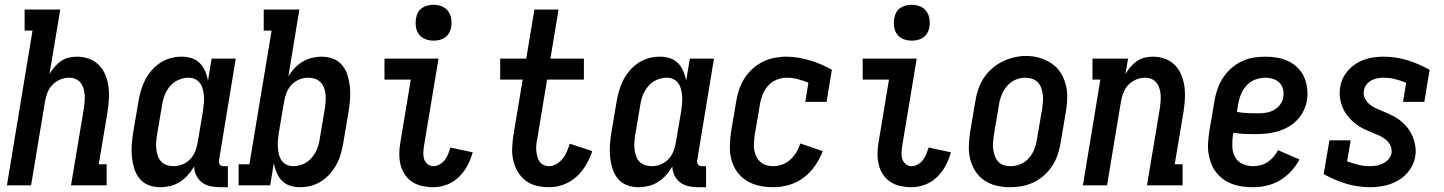

<svg xmlns="http://www.w3.org/2000/svg" viewBox="-20 -775 6040 803"><path d="M9 0 116 -647H83V-735H232L187 -465Q196 -481 208 -495Q220 -509 235 -519.5Q250 -530 267.5 -534Q285 -538 302 -538Q328 -538 352.5 -529Q377 -520 394 -502.5Q411 -485 420.5 -462Q430 -439 433.5 -413.5Q437 -388 435.5 -361.5Q434 -335 430 -309L393 -88H426V0H277L331 -323Q333 -337 334 -351.5Q335 -366 334 -379.5Q333 -393 329 -406Q325 -419 316.5 -429.5Q308 -440 295.5 -445Q283 -450 269 -450Q250 -450 231 -442Q212 -434 198.5 -419.5Q185 -405 178 -386.5Q171 -368 168 -349L110 0Z M650 8Q624 8 601 -1Q578 -10 563 -29Q548 -48 541 -71.5Q534 -95 531.5 -119.5Q529 -144 531 -170Q533 -196 537 -221L559 -351Q563 -374 569.5 -396.5Q576 -419 587 -440.5Q598 -462 614 -480.5Q630 -499 650.5 -512.5Q671 -526 694 -532Q717 -538 740 -538Q762 -538 782 -531.5Q802 -525 816 -510.5Q830 -496 838 -477Q846 -458 850 -438L865 -530H966L896 -105Q895 -100 896 -95Q897 -90 899.5 -86.5Q902 -83 907 -81.5Q912 -80 917 -80H933V8H902Q881 8 861 4Q841 0 825.5 -11.5Q810 -23 801 -41Q792 -59 792 -79Q781 -60 766 -43Q751 -26 732 -14Q713 -2 692 3Q671 8 650 8ZM706 -80Q725 -80 743.5 -87.5Q762 -95 776 -110Q790 -125 797 -143.5Q804 -162 807 -181L829 -311Q831 -326 832.5 -341.5Q834 -357 833 -371.5Q832 -386 828.5 -400.5Q825 -415 817 -426.5Q809 -438 796 -444Q783 -450 768 -450Q747 -450 726.5 -441Q706 -432 691.5 -415Q677 -398 669 -378Q661 -358 658 -337L636 -207Q634 -193 633 -178Q632 -163 634 -149Q636 -135 640.5 -122Q645 -109 654.5 -99Q664 -89 677.5 -84.5Q691 -80 706 -80Z M1235 8Q1213 8 1193 1.5Q1173 -5 1159 -19.5Q1145 -34 1137 -53Q1129 -72 1125 -92L1110 0H978V-88H1023L1116 -647H1083V-735H1232L1186 -455Q1197 -474 1212 -490Q1227 -506 1245.5 -517Q1264 -528 1284.5 -533Q1305 -538 1325 -538Q1351 -538 1374 -529Q1397 -520 1412 -501Q1427 -482 1434 -458.5Q1441 -435 1443.5 -410.5Q1446 -386 1444 -360Q1442 -334 1438 -309L1416 -179Q1412 -156 1406 -133.5Q1400 -111 1388.5 -89.5Q1377 -68 1361 -49.5Q1345 -31 1324.5 -17.5Q1304 -4 1281 2Q1258 8 1235 8ZM1207 -80Q1228 -80 1248.5 -89Q1269 -98 1283.5 -115Q1298 -132 1306 -152Q1314 -172 1317 -193L1339 -323Q1341 -337 1342 -352Q1343 -367 1341.5 -381Q1340 -395 1335 -408Q1330 -421 1320.5 -431Q1311 -441 1297.5 -445.5Q1284 -450 1269 -450Q1250 -450 1231.5 -442.5Q1213 -435 1199 -420Q1185 -405 1178 -386.5Q1171 -368 1168 -349L1146 -219Q1144 -204 1142.5 -188.5Q1141 -173 1142 -158.5Q1143 -144 1146.5 -129.5Q1150 -115 1158 -103.5Q1166 -92 1179 -86Q1192 -80 1207 -80Z M1792 8Q1769 8 1746 3Q1723 -2 1704.5 -14Q1686 -26 1673.5 -44.5Q1661 -63 1655.5 -84.5Q1650 -106 1650 -130Q1650 -154 1654 -177L1698 -442H1588V-530H1814L1753 -163Q1751 -149 1750.5 -135Q1750 -121 1754 -109Q1758 -97 1768.5 -88.5Q1779 -80 1792 -80Q1806 -80 1819 -87.5Q1832 -95 1840.5 -106.5Q1849 -118 1854.5 -131.5Q1860 -145 1864 -158L1957 -138Q1949 -109 1935 -82.5Q1921 -56 1899 -34.5Q1877 -13 1848.5 -2.5Q1820 8 1792 8ZM1793 -605Q1775 -605 1758.5 -611.5Q1742 -618 1732 -631.5Q1722 -645 1719.5 -662.5Q1717 -680 1720 -698Q1722 -711 1728 -722.5Q1734 -734 1745 -741.5Q1756 -749 1768.5 -752Q1781 -755 1793 -755Q1811 -755 1827.5 -748.5Q1844 -742 1854 -728.5Q1864 -715 1867 -697.5Q1870 -680 1867 -662Q1865 -649 1858.5 -637.5Q1852 -626 1841.5 -618.5Q1831 -611 1818.5 -608Q1806 -605 1793 -605Z M2277 8Q2250 8 2224.5 2Q2199 -4 2179 -19Q2159 -34 2146 -56Q2133 -78 2127 -102.5Q2121 -127 2122 -154.5Q2123 -182 2127 -208L2166 -442H2072V-530H2181L2215 -735H2316L2282 -530H2422V-442H2268L2227 -194Q2224 -182 2223 -169.5Q2222 -157 2223 -144.5Q2224 -132 2227 -120.5Q2230 -109 2236.5 -99.5Q2243 -90 2254 -85Q2265 -80 2277 -80Q2293 -80 2308.5 -89.5Q2324 -99 2334.5 -113Q2345 -127 2351.5 -142.5Q2358 -158 2363 -174L2457 -143Q2447 -113 2431 -85.5Q2415 -58 2391 -36Q2367 -14 2337 -3Q2307 8 2277 8Z M2650 8Q2624 8 2601 -1Q2578 -10 2563 -29Q2548 -48 2541 -71.5Q2534 -95 2531.5 -119.5Q2529 -144 2531 -170Q2533 -196 2537 -221L2559 -351Q2563 -374 2569.5 -396.5Q2576 -419 2587 -440.5Q2598 -462 2614 -480.5Q2630 -499 2650.5 -512.5Q2671 -526 2694 -532Q2717 -538 2740 -538Q2762 -538 2782 -531.5Q2802 -525 2816 -510.5Q2830 -496 2838 -477Q2846 -458 2850 -438L2865 -530H2966L2896 -105Q2895 -100 2896 -95Q2897 -90 2899.5 -86.5Q2902 -83 2907 -81.5Q2912 -80 2917 -80H2933V8H2902Q2881 8 2861 4Q2841 0 2825.5 -11.5Q2810 -23 2801 -41Q2792 -59 2792 -79Q2781 -60 2766 -43Q2751 -26 2732 -14Q2713 -2 2692 3Q2671 8 2650 8ZM2706 -80Q2725 -80 2743.5 -87.5Q2762 -95 2776 -110Q2790 -125 2797 -143.5Q2804 -162 2807 -181L2829 -311Q2831 -326 2832.5 -341.5Q2834 -357 2833 -371.5Q2832 -386 2828.5 -400.5Q2825 -415 2817 -426.5Q2809 -438 2796 -444Q2783 -450 2768 -450Q2747 -450 2726.5 -441Q2706 -432 2691.5 -415Q2677 -398 2669 -378Q2661 -358 2658 -337L2636 -207Q2634 -193 2633 -178Q2632 -163 2634 -149Q2636 -135 2640.5 -122Q2645 -109 2654.5 -99Q2664 -89 2677.5 -84.5Q2691 -80 2706 -80Z M3215 8Q3185 8 3156.5 2Q3128 -4 3104 -18.5Q3080 -33 3063.5 -55.5Q3047 -78 3039.5 -105Q3032 -132 3032.5 -162Q3033 -192 3037 -221L3059 -351Q3063 -376 3071 -400Q3079 -424 3093 -446.5Q3107 -469 3127 -487Q3147 -505 3170 -516.5Q3193 -528 3218 -533Q3243 -538 3268 -538Q3294 -538 3319.5 -533.5Q3345 -529 3368.5 -522Q3392 -515 3414.5 -505.5Q3437 -496 3459 -483L3437 -349H3348L3361 -429Q3339 -438 3316.5 -444Q3294 -450 3270 -450Q3249 -450 3228 -441.5Q3207 -433 3192 -416Q3177 -399 3169 -378.5Q3161 -358 3158 -337L3136 -207Q3134 -192 3133 -176.5Q3132 -161 3134.5 -147Q3137 -133 3143.5 -120Q3150 -107 3160.5 -97.5Q3171 -88 3185 -84Q3199 -80 3215 -80Q3233 -80 3252 -87Q3271 -94 3286 -108Q3301 -122 3311 -139Q3321 -156 3327 -175L3421 -143Q3409 -111 3389 -82Q3369 -53 3341 -32Q3313 -11 3280 -1.5Q3247 8 3215 8Z M3792 8Q3769 8 3746 3Q3723 -2 3704.5 -14Q3686 -26 3673.5 -44.5Q3661 -63 3655.5 -84.5Q3650 -106 3650 -130Q3650 -154 3654 -177L3698 -442H3588V-530H3814L3753 -163Q3751 -149 3750.5 -135Q3750 -121 3754 -109Q3758 -97 3768.5 -88.5Q3779 -80 3792 -80Q3806 -80 3819 -87.5Q3832 -95 3840.5 -106.5Q3849 -118 3854.5 -131.5Q3860 -145 3864 -158L3957 -138Q3949 -109 3935 -82.5Q3921 -56 3899 -34.5Q3877 -13 3848.5 -2.5Q3820 8 3792 8ZM3793 -605Q3775 -605 3758.5 -611.5Q3742 -618 3732 -631.5Q3722 -645 3719.5 -662.5Q3717 -680 3720 -698Q3722 -711 3728 -722.5Q3734 -734 3745 -741.5Q3756 -749 3768.5 -752Q3781 -755 3793 -755Q3811 -755 3827.5 -748.5Q3844 -742 3854 -728.5Q3864 -715 3867 -697.5Q3870 -680 3867 -662Q3865 -649 3858.5 -637.5Q3852 -626 3841.5 -618.5Q3831 -611 3818.5 -608Q3806 -605 3793 -605Z M4204 8Q4175 8 4147.5 1.5Q4120 -5 4097.5 -20Q4075 -35 4060 -58Q4045 -81 4038 -108Q4031 -135 4032 -164Q4033 -193 4037 -221L4059 -351Q4063 -376 4071 -400.5Q4079 -425 4093.5 -447.5Q4108 -470 4128.5 -488Q4149 -506 4172.5 -517.5Q4196 -529 4221 -535Q4246 -541 4272 -541Q4301 -541 4328 -533Q4355 -525 4377.5 -510Q4400 -495 4415 -472Q4430 -449 4437 -422.5Q4444 -396 4443.5 -366.5Q4443 -337 4438 -309L4416 -179Q4412 -154 4404 -129.5Q4396 -105 4381.5 -82.5Q4367 -60 4347 -42Q4327 -24 4303 -12.5Q4279 -1 4254 3.5Q4229 8 4204 8ZM4206 -80Q4227 -80 4248 -88.5Q4269 -97 4283.5 -114Q4298 -131 4306 -151.5Q4314 -172 4317 -193L4339 -323Q4341 -338 4342 -352.5Q4343 -367 4341 -381.5Q4339 -396 4334 -409Q4329 -422 4319.5 -431.5Q4310 -441 4296 -445.5Q4282 -450 4267 -450Q4246 -450 4226 -441Q4206 -432 4191.5 -415Q4177 -398 4169 -378Q4161 -358 4158 -337L4136 -207Q4134 -192 4133 -177.5Q4132 -163 4134 -149Q4136 -135 4141 -122Q4146 -109 4155 -99Q4164 -89 4177.5 -84.5Q4191 -80 4206 -80Z M4509 0 4582 -442H4549V-530H4698L4687 -465Q4696 -481 4708 -495Q4720 -509 4735 -519.5Q4750 -530 4767.5 -534Q4785 -538 4802 -538Q4828 -538 4852.5 -529Q4877 -520 4894 -502.5Q4911 -485 4920.5 -462Q4930 -439 4933.5 -413.5Q4937 -388 4935.5 -361.5Q4934 -335 4930 -309L4893 -88H4926V0H4777L4831 -323Q4833 -337 4834 -351.5Q4835 -366 4834 -379.5Q4833 -393 4829 -406Q4825 -419 4816.5 -429.5Q4808 -440 4795.5 -445Q4783 -450 4769 -450Q4750 -450 4731 -442Q4712 -434 4698.5 -419.5Q4685 -405 4678 -386.5Q4671 -368 4668 -349L4610 0Z M5220 8Q5198 8 5176 5Q5154 2 5133.5 -5.5Q5113 -13 5096 -25.5Q5079 -38 5066 -54.5Q5053 -71 5045.5 -91Q5038 -111 5034.5 -132.5Q5031 -154 5032.5 -176.5Q5034 -199 5037 -221L5059 -351Q5063 -377 5071.5 -401.5Q5080 -426 5094 -448Q5108 -470 5128.5 -488.5Q5149 -507 5173 -518.5Q5197 -530 5222.5 -534Q5248 -538 5273 -538Q5298 -538 5323 -533.5Q5348 -529 5369.5 -518.5Q5391 -508 5408 -491Q5425 -474 5434.5 -452Q5444 -430 5447 -405Q5450 -380 5446 -355Q5442 -332 5431 -310Q5420 -288 5402.5 -270.5Q5385 -253 5363 -241.5Q5341 -230 5318 -224Q5295 -218 5272 -216Q5249 -214 5226 -214Q5204 -214 5182 -215Q5160 -216 5139 -220L5136 -207Q5133 -184 5134 -160.5Q5135 -137 5145.5 -118Q5156 -99 5176.5 -89.5Q5197 -80 5220 -80Q5236 -80 5252 -84Q5268 -88 5282 -97.5Q5296 -107 5307 -120Q5318 -133 5325 -147L5415 -108Q5401 -82 5380 -59Q5359 -36 5332.5 -20.5Q5306 -5 5277.5 1.5Q5249 8 5220 8ZM5244 -301Q5261 -301 5277.5 -304Q5294 -307 5309 -315.5Q5324 -324 5334.5 -338.5Q5345 -353 5347 -369Q5350 -386 5346 -402Q5342 -418 5331 -429Q5320 -440 5304.5 -445Q5289 -450 5272 -450Q5251 -450 5229.5 -442Q5208 -434 5193 -417Q5178 -400 5169.5 -379Q5161 -358 5158 -337L5153 -307Q5175 -303 5198 -302Q5221 -301 5244 -301Z M5711 8Q5658 8 5609 -7Q5560 -22 5516 -47L5540 -188H5629L5614 -100Q5637 -92 5660.5 -86Q5684 -80 5710 -80Q5724 -80 5737.5 -82.5Q5751 -85 5764.5 -91.5Q5778 -98 5787.5 -109.5Q5797 -121 5800 -135Q5802 -152 5795 -166.5Q5788 -181 5776 -191Q5764 -201 5749.5 -207.5Q5735 -214 5720.5 -220Q5706 -226 5691 -232.5Q5676 -239 5663 -247.5Q5650 -256 5638.5 -266.5Q5627 -277 5617 -289Q5607 -301 5600 -315Q5593 -329 5588.5 -345Q5584 -361 5583 -377Q5582 -393 5585 -410Q5589 -440 5607 -466Q5625 -492 5651 -508.5Q5677 -525 5706.5 -531.5Q5736 -538 5765 -538Q5818 -538 5866.5 -523Q5915 -508 5959 -483L5937 -349H5848L5861 -429Q5839 -438 5815 -444Q5791 -450 5766 -450Q5753 -450 5740 -447.5Q5727 -445 5715 -438.5Q5703 -432 5694.5 -420.5Q5686 -409 5684 -396Q5681 -379 5688 -364.5Q5695 -350 5707 -339.5Q5719 -329 5733.5 -322.5Q5748 -316 5762.5 -310Q5777 -304 5791.5 -297.5Q5806 -291 5819.5 -282.5Q5833 -274 5844.5 -264Q5856 -254 5866 -241.5Q5876 -229 5883 -215Q5890 -201 5894.5 -185.5Q5899 -170 5900.5 -153.5Q5902 -137 5899 -121Q5894 -90 5875 -63.5Q5856 -37 5828.5 -21Q5801 -5 5770.5 1.5Q5740 8 5711 8Z"/></svg>

Font: Iosevka Slab Semibold
Style: Italic
Weight: 600
Italic angle: -9°
Monospace: yes
Designer: Belleve Invis
Foundry: Belleve Invis
Version: Version 11.1.1; ttfautohint (v1.8.3)